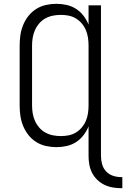

<svg xmlns="http://www.w3.org/2000/svg" viewBox="-20 -763 661 1006"><path d="M615 223Q592 223 569.5 219Q547 215 526.5 205Q506 195 489.5 179Q473 163 462.5 142.5Q452 122 448 99.5Q444 77 444 54V-101Q434 -76 417.5 -54.5Q401 -33 378.5 -18.5Q356 -4 329.5 2Q303 8 276 8Q248 8 221 2Q194 -4 170.5 -18.5Q147 -33 129.5 -55Q112 -77 101.5 -102.5Q91 -128 87 -155Q83 -182 83 -210V-525Q83 -553 87 -580Q91 -607 101.5 -632.5Q112 -658 129.5 -680Q147 -702 170.5 -716.5Q194 -731 221 -737Q248 -743 276 -743Q303 -743 329.5 -737Q356 -731 378.5 -716.5Q401 -702 417.5 -680.5Q434 -659 444 -634V-735H509V54Q509 76 515 97.5Q521 119 536 135Q551 151 572 158Q593 165 615 165H621V223ZM299 -50Q320 -50 340 -54Q360 -58 377.5 -68.5Q395 -79 408.5 -95Q422 -111 430 -130Q438 -149 441 -169.5Q444 -190 444 -210V-525Q444 -545 441 -565.5Q438 -586 430 -605Q422 -624 408.5 -640Q395 -656 377.5 -666.5Q360 -677 340 -681Q320 -685 299 -685Q278 -685 257.5 -681Q237 -677 218.5 -667Q200 -657 186 -641Q172 -625 163.5 -606Q155 -587 151.5 -566.5Q148 -546 148 -525V-210Q148 -189 151.5 -168.5Q155 -148 163.5 -129Q172 -110 186 -94Q200 -78 218.5 -68Q237 -58 257.5 -54Q278 -50 299 -50Z"/></svg>

Font: Iosevka Aile Light
Style: Regular
Weight: 300
Designer: Belleve Invis
Foundry: Belleve Invis
Version: Version 27.3.5; ttfautohint (v1.8.4)